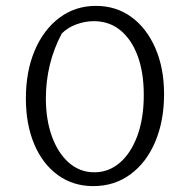

<svg xmlns="http://www.w3.org/2000/svg" viewBox="-20 -626 645 653"><path d="M297 7Q229 7 177 -30.5Q125 -68 96.5 -135.5Q68 -203 68 -291Q68 -383 98 -454Q128 -525 182 -565.5Q236 -606 306 -606Q375 -606 427 -568Q479 -530 508.5 -462Q538 -394 538 -306Q538 -215 508 -144Q478 -73 423.5 -33Q369 7 297 7ZM301 -40Q350 -40 388 -73Q426 -106 447.5 -165Q469 -224 469 -303Q469 -379 448.5 -435Q428 -491 390 -522.5Q352 -554 299 -554Q270 -554 240.5 -543.5Q211 -533 190 -512Q163 -461 149.5 -405.5Q136 -350 136 -292Q136 -218 157 -161Q178 -104 215 -72Q252 -40 301 -40Z"/></svg>

Font: Piazzolla 24pt Light
Style: Regular
Weight: 300
Designer: Juan Pablo del Peral
Foundry: Huerta Tipografica
Version: Version 2.005